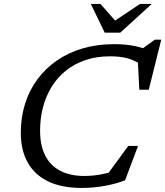

<svg xmlns="http://www.w3.org/2000/svg" viewBox="-20 -916 814 946"><path d="M563 -80.5 499 -42.5 612 -197H660L596.5 -28Q555 -11 498 -0.5Q441 10 382.5 10Q283 10 216.2 -22.8Q149.5 -55.5 116 -116.2Q82.5 -177 82.5 -261.5Q82.5 -337 103.2 -403.8Q124 -470.5 163.8 -524.5Q203.5 -578.5 259.8 -617.5Q316 -656.5 387.2 -677.5Q458.5 -698.5 542 -698.5Q572 -698.5 600 -695.8Q628 -693 654 -687Q680 -681 704 -672L675 -671.5L742.5 -720.5H774.5L713 -474H666.5L658.5 -626.5L675.5 -597.5Q639.5 -621 604 -629.8Q568.5 -638.5 522.5 -638.5Q456 -638.5 401.2 -620Q346.5 -601.5 304.8 -568Q263 -534.5 234.8 -488.8Q206.5 -443 192 -388.2Q177.5 -333.5 177.5 -272.5Q177.5 -198.5 203.2 -148.8Q229 -99 277.8 -74Q326.5 -49 395 -49Q437 -49 479.2 -57Q521.5 -65 563 -80.5ZM727.5 -896.5 572.5 -755H496L427.5 -896.5H475L554 -807H536L669.5 -896.5Z"/></svg>

Font: Newsreader 12pt
Style: Italic
Weight: 400
Italic angle: -17°
Version: Version 1.003